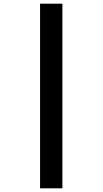

<svg xmlns="http://www.w3.org/2000/svg" viewBox="-20 -780 556 1040"><path d="M197 240V-760H318V240Z"/></svg>

Font: Noto Sans UI Extra
Style: Regular
Weight: 800
Designer: Monotype Design Team
Foundry: Monotype Imaging Inc.
Version: Version 1.901